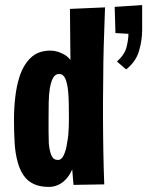

<svg xmlns="http://www.w3.org/2000/svg" viewBox="-20 -725 579 755"><path d="M35 -254Q35 -300 40 -343Q45 -386 56 -421Q71 -469 100.5 -497.5Q130 -526 178 -526Q193 -526 207.5 -521.5Q222 -517 235 -509Q248 -501 257 -489Q257 -507 256.5 -533.5Q256 -560 256 -589.5Q256 -619 255.5 -645.5Q255 -672 255 -690L393 -696Q390 -615 388 -547.5Q386 -480 386 -425.5Q386 -371 385 -325Q385 -295 385 -261.5Q385 -228 385.5 -193Q386 -158 386.5 -123.5Q387 -89 388 -57.5Q389 -26 390 0L269 2L264 -59Q254 -36 239.5 -20.5Q225 -5 208 2.5Q191 10 172 10Q137 10 112.5 -1.5Q88 -13 73 -35Q58 -57 50 -86Q40 -121 37.5 -163.5Q35 -206 35 -254ZM171 -258Q171 -230 171 -205Q171 -180 172 -160Q175 -130 182.5 -113Q190 -96 208 -96Q222 -96 231 -115.5Q240 -135 244 -164Q247 -179 248.5 -194.5Q250 -210 250.5 -227Q251 -244 251 -260Q251 -289 250.5 -316Q250 -343 248 -365Q245 -397 237 -415.5Q229 -434 213 -434Q202 -434 195 -427Q188 -420 183.5 -407.5Q179 -395 176 -378Q172 -353 171.5 -321.5Q171 -290 171 -258ZM476 -452 440 -483Q470 -510 477.5 -539.5Q485 -569 485 -592L434 -595L431 -698L539 -705Q539 -685 539 -670.5Q539 -656 539 -641.5Q539 -627 539 -607Q539 -566 526.5 -524Q514 -482 476 -452Z"/></svg>

Font: Truculenta Black
Style: Regular
Weight: 900
Version: Version 1.002